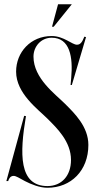

<svg xmlns="http://www.w3.org/2000/svg" viewBox="-20 -878 452 906"><path d="M233.5 -752 319 -858H254L225.5 -752ZM204 8C315 8 397 -73 397 -194C397 -281 331 -344 286 -389C241 -434 138 -508 138 -611C138 -658 173 -700 224 -700C310 -700 325 -609 316 -510L313 -477H319L386 -703L378 -705C368 -679 359 -667 343 -667C320 -667 281 -708 224 -708C125 -708 56 -632 56 -540C56 -437 159 -363 204 -318C249 -273 315 -210 315 -123C315 -49 271 0 204 0C68 0 72.5 -153.5 102.5 -330L94 -331.5L10 -23.5H18.5C22.5 -37.5 30.5 -47.5 43.5 -48C56 -48.5 71.5 -37 97.5 -23.5C126.5 -8.5 167 8 204 8Z"/></svg>

Font: Picaflor 48 pt
Style: Regular
Weight: 400
Designer: Ariel Martín Pérez
Foundry: Tunera Type Foundry
Version: Version 1.000;hotconv 1.0.109;makeotfexe 2.5.65596